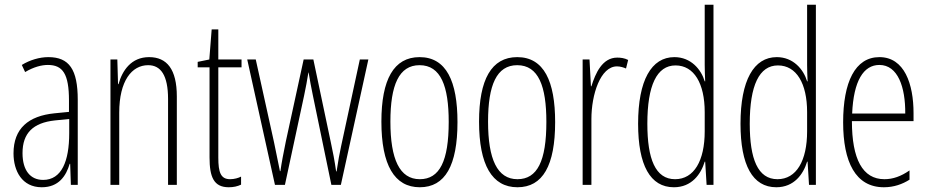

<svg xmlns="http://www.w3.org/2000/svg" viewBox="-20 -780 3919 810"><path d="M184 -539C147 -539 106 -527 72 -506L86 -476C123 -498 156 -506 182 -506C245 -506 271 -468 271 -356V-308L210 -302C100 -291 37 -238 37 -133C37 -59 73 10 156 10C228 10 259 -38 274 -89H276L279 0H308V-359C308 -487 272 -539 184 -539ZM212 -272 272 -278V-218C272 -100 240 -21 162 -21C108 -21 75 -61 75 -134C75 -218 119 -262 212 -272Z M609 -539C534 -539 496 -483 480 -425H478L475 -529H446V0H483V-305C483 -439 536 -505 605 -505C658 -505 689 -463 689 -362V0H726V-373C726 -488 684 -539 609 -539Z M951 -24C911 -24 901 -53 901 -115V-496H999V-529H901V-656H873L863 -529L814 -519V-496H864V-116C864 -33 882 10 945 10C966 10 982 6 997 -1V-35C986 -29 968 -24 951 -24Z M1300 -377 1378 0H1418L1534 -529H1498L1419 -163C1411 -125 1408 -109 1400 -57H1398C1392 -100 1384 -142 1376 -178L1302 -529H1261L1186 -184C1177 -141 1167 -88 1163 -58H1161C1153 -98 1145 -138 1136 -180L1059 -529H1023L1140 0H1182L1263 -377C1270 -409 1276 -443 1281 -474H1282C1287 -443 1293 -410 1300 -377Z M1910 -265C1910 -437 1863 -539 1750 -539C1641 -539 1589 -444 1589 -267C1589 -84 1644 10 1751 10C1858 10 1910 -82 1910 -265ZM1627 -267C1627 -421 1663 -505 1750 -505C1840 -505 1873 -416 1873 -266C1873 -101 1835 -24 1751 -24C1666 -24 1627 -108 1627 -267Z M2322 -265C2322 -437 2275 -539 2162 -539C2053 -539 2001 -444 2001 -267C2001 -84 2056 10 2163 10C2270 10 2322 -82 2322 -265ZM2039 -267C2039 -421 2075 -505 2162 -505C2252 -505 2285 -416 2285 -266C2285 -101 2247 -24 2163 -24C2078 -24 2039 -108 2039 -267Z M2584 -537C2521 -537 2492 -471 2475 -416H2473L2467 -529H2438V0H2475V-278C2475 -381 2513 -500 2583 -500C2597 -500 2612 -495 2621 -491L2630 -527C2615 -535 2598 -537 2584 -537Z M2823 10C2898 10 2937 -45 2953 -98H2955L2961 0H2990V-760H2953V-506C2953 -484 2954 -463 2955 -437H2953C2938 -487 2895 -539 2825 -539C2728 -539 2672 -441 2672 -258C2672 -83 2723 10 2823 10ZM2828 -24C2745 -24 2711 -109 2711 -258C2711 -420 2751 -504 2830 -504C2908 -504 2953 -428 2953 -307V-226C2953 -102 2908 -24 2828 -24Z M3255 10C3330 10 3369 -45 3385 -98H3387L3393 0H3422V-760H3385V-506C3385 -484 3386 -463 3387 -437H3385C3370 -487 3327 -539 3257 -539C3160 -539 3104 -441 3104 -258C3104 -83 3155 10 3255 10ZM3260 -24C3177 -24 3143 -109 3143 -258C3143 -420 3183 -504 3262 -504C3340 -504 3385 -428 3385 -307V-226C3385 -102 3340 -24 3260 -24Z M3690 -539C3587 -539 3537 -433 3537 -264C3537 -97 3589 10 3709 10C3751 10 3787 -3 3817 -22V-61C3781 -36 3747 -24 3711 -24C3619 -24 3574 -109 3574 -269H3834V-303C3834 -425 3796 -539 3690 -539ZM3690 -506C3768 -506 3800 -412 3799 -301H3575C3581 -439 3623 -506 3690 -506Z"/></svg>

Font: Noto Sans Lao UI ExtCond ExtLt
Style: Regular
Weight: 200
Width: 2
Designer: Monotype Design Team
Foundry: Monotype Imaging Inc.
Version: Version 2.000